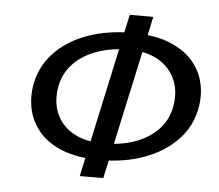

<svg xmlns="http://www.w3.org/2000/svg" viewBox="-50 -723 902 789"><g transform="rotate(5 401.5 -329.0)"><path d="M386 -63Q291 -63 227.5 -88.5Q164 -114 129 -157.5Q94 -201 84.5 -253.5Q75 -306 87 -361Q105 -435 158.5 -487.5Q212 -540 292 -567.5Q372 -595 467 -595Q563 -595 626.5 -569Q690 -543 725 -500Q760 -457 769.5 -404Q779 -351 766 -297Q749 -225 695.5 -172.5Q642 -120 562.5 -91.5Q483 -63 386 -63ZM389 -132Q463 -132 520 -152Q577 -172 614 -209.5Q651 -247 663 -299Q677 -365 656 -416Q635 -467 585.5 -496Q536 -525 463 -525Q391 -525 334 -505Q277 -485 239.5 -448Q202 -411 189 -358Q175 -290 196.5 -239Q218 -188 268 -160Q318 -132 389 -132ZM307 10 454 -668H551L404 10Z"/></g></svg>

Font: Ysabeau SemiBold
Style: Italic
Weight: 600
Italic angle: -12°
Designer: Christian Thalmann (Catharsis Fonts)
Version: Version 2.002